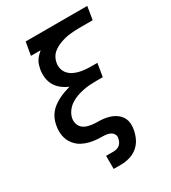

<svg xmlns="http://www.w3.org/2000/svg" viewBox="-222 -849 1044 1169"><g transform="rotate(-30 300.0 -265.0)"><path d="M225 205V113H278Q290 113 301.5 109.5Q313 106 322 98Q331 90 336 79Q341 68 343 56Q346 42 339 29.5Q332 17 319.5 10.5Q307 4 292.5 2Q278 0 263.5 0Q249 0 234.5 -1Q220 -2 205.5 -4Q191 -6 177 -9.5Q163 -13 150 -18Q137 -23 125 -29.5Q113 -36 102.5 -45Q92 -54 83.5 -64.5Q75 -75 68.5 -87Q62 -99 58 -112.5Q54 -126 52.5 -140Q51 -154 51.5 -169Q52 -184 55 -198Q58 -219 66.5 -239.5Q75 -260 89 -277.5Q103 -295 121.5 -308.5Q140 -322 160 -332Q180 -342 200.5 -349.5Q221 -357 242 -363Q216 -374 194 -391Q172 -408 158 -431.5Q144 -455 140 -484.5Q136 -514 141 -543Q144 -557 148 -571Q152 -585 160 -598Q168 -611 178.5 -622Q189 -633 201 -643H133L149 -735H582L567 -643H470Q454 -643 437.5 -642Q421 -641 404.5 -639Q388 -637 371.5 -633Q355 -629 338.5 -623Q322 -617 306.5 -608.5Q291 -600 278 -588Q265 -576 257.5 -560.5Q250 -545 247 -529Q243 -508 248 -487.5Q253 -467 266 -452Q279 -437 297 -427.5Q315 -418 335 -413Q355 -408 376.5 -406Q398 -404 419 -404H462L447 -312H404Q380 -312 356 -310.5Q332 -309 308 -304Q284 -299 260 -290.5Q236 -282 215 -267.5Q194 -253 179 -231.5Q164 -210 160 -186Q160 -186 160 -186Q160 -186 160 -186Q157 -167 162.5 -149Q168 -131 181.5 -119Q195 -107 213 -101.5Q231 -96 249.5 -94Q268 -92 287.5 -92Q307 -92 326 -89.5Q345 -87 362.5 -82Q380 -77 396 -68Q412 -59 424.5 -46.5Q437 -34 444.5 -17.5Q452 -1 453 18Q454 37 451 56Q446 87 432.5 116Q419 145 394.5 166Q370 187 339 196Q308 205 278 205Z"/></g></svg>

Font: Iosevka Curly SmBdExObl
Style: Regular
Weight: 600
Width: 7
Italic angle: -9°
Monospace: yes
Designer: Belleve Invis
Foundry: Belleve Invis
Version: Version 11.1.0; ttfautohint (v1.8.3)